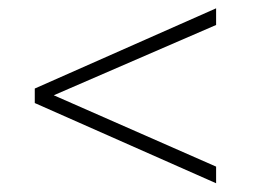

<svg xmlns="http://www.w3.org/2000/svg" viewBox="-20 -472 598 450"><path d="M94 -243.5V-254L486.5 -81.5V-42.5L61.5 -230.5V-264.5L486.5 -452.5V-413.5Z"/></svg>

Font: Newsreader 60pt
Style: Regular
Weight: 400
Designer: Hugues Gentile
Foundry: Production Type
Version: Version 1.003